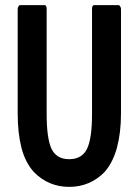

<svg xmlns="http://www.w3.org/2000/svg" viewBox="-20 -664 540 749"><path d="M388 7Q331 65 250 65Q169 65 112 7Q78 -31 63.5 -88.5Q49 -146 49 -221V-629Q49 -634 52 -639Q55 -644 58 -644H155Q158 -644 160 -640Q162 -636 162 -631V-221Q162 -122 181.5 -82.5Q201 -43 250 -43Q299 -43 319 -82.5Q339 -122 339 -221V-631Q339 -636 341 -640Q343 -644 347 -644H443Q446 -644 449 -639Q452 -634 452 -629V-221Q452 -147 436.5 -89Q421 -31 388 7Z"/></svg>

Font: NanumGothicCoding
Style: Bold
Weight: 700
Monospace: yes
Designer: Kwon Bruce; Nicolas Noh; Sung-woo Choi; Go-un Cha; Soo-hyun Park;
Foundry: NHN Corporation
Version: Version 2.000;PS 1;hotconv 1.0.49;makeotf.lib2.0.14853